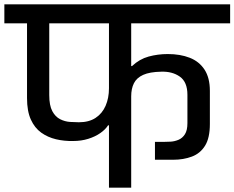

<svg xmlns="http://www.w3.org/2000/svg" viewBox="-56 -861 1076 881"><path d="M444 0V-286H440Q428 -267 404.5 -250.5Q381 -234 349 -224Q317 -214 280 -214Q239 -213 201 -222Q163 -231 133 -252.5Q103 -274 85.5 -312.5Q68 -351 68 -411V-754H-36V-841H1000V-754H546V-558H550Q584 -590 626 -601.5Q668 -613 714 -613Q771 -613 814.5 -596Q858 -579 882.5 -541.5Q907 -504 907 -444V-292Q907 -228 885 -192.5Q863 -157 824.5 -142.5Q786 -128 739 -128H709H684Q680 -128 674 -128Q668 -128 655 -128V-210H695Q709 -210 727 -211Q745 -212 763 -219.5Q781 -227 792.5 -245Q804 -263 804 -296V-426Q804 -485 769 -509.5Q734 -534 683 -532Q631 -531 601 -517.5Q571 -504 558.5 -479Q546 -454 546 -419V0ZM170 -425Q170 -377 184 -351Q198 -325 220 -314Q242 -303 265.5 -301.5Q289 -300 306 -300Q352 -300 382.5 -320Q413 -340 428.5 -375.5Q444 -411 444 -456V-754H170Z"/></svg>

Font: Matangi SemiBold
Style: Regular
Weight: 600
Designer: Prashant Pant
Foundry: The Graphic Ant
Version: Version 3.002